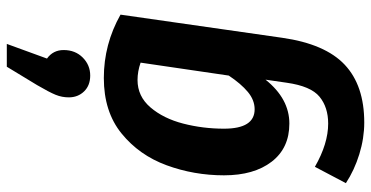

<svg xmlns="http://www.w3.org/2000/svg" viewBox="-283 -587 1090 564"><g transform="rotate(-90 262.0 -305.0)"><path d="M501 -496 433 -21Q415 105 354 162.5Q293 220 184 220Q138 220 91 205.5Q44 191 6 166L54 75Q122 114 181 114Q229 114 260 88.5Q291 63 301 -8L310 -70Q254 0 181 0Q109 0 69 -52Q29 -104 29 -192Q29 -280 58.5 -360.5Q88 -441 152 -493Q216 -545 315 -545Q414 -545 501 -496ZM166 -192Q166 -102 223 -102Q250 -102 274 -122Q298 -142 322 -178L360 -437Q334 -446 309 -446Q261 -446 228.5 -408Q196 -370 181 -312Q166 -254 166 -192ZM258 -648Q258 -668 265.5 -686.5Q273 -705 294 -741L348 -830H415L372 -712Q397 -694 397 -663Q397 -629 375 -607Q353 -585 322 -585Q293 -585 275.5 -603Q258 -621 258 -648Z"/></g></svg>

Font: Fira Sans Condensed SemiBold
Style: Italic
Weight: 600
Width: 3
Italic angle: -8°
Designer: bBox Type GmbH & Carrois Corporate GbR & Edenspiekermann AG
Foundry: bBox Type GmbH & Carrois Corporate GbR & Edenspiekermann AG
Version: Version 4.301